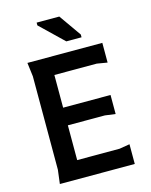

<svg xmlns="http://www.w3.org/2000/svg" viewBox="-132 -988 843 1072"><g transform="rotate(-15 290.0 -452.0)"><path d="M78 0 88 -80V-620L78 -700H511V-586L451 -596H206V-407H480V-297L420 -305H206V-104H451L511 -114V0ZM407 -760H319L186 -888V-904H317L407 -776Z"/></g></svg>

Font: AR One Sans SemiBold
Style: Regular
Weight: 600
Designer: Niteesh Yadav
Foundry: Niteesh Yadav
Version: Version 1.001;gftools[0.9.33]